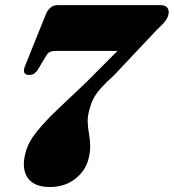

<svg xmlns="http://www.w3.org/2000/svg" viewBox="-20 -720 681 752"><path d="M326 -95Q314 -50 273.5 -18.8Q233 12.5 175 12.5Q113 12.5 88.2 -23.8Q63.5 -60 80 -122Q90.5 -163 124 -204.5Q157.5 -246 207.2 -293Q257 -340 317 -397L440 -520.5H199.5Q181.5 -520.5 173.2 -515.2Q165 -510 158.5 -497.5L131 -452Q117.5 -426 94.5 -426.5Q65.5 -426.5 77 -459L158.5 -661.5Q165 -679 177 -689.5Q189 -700 206 -700H607.5Q627.5 -700 635.2 -690Q643 -680 640 -664.5Q637.5 -651 627.5 -637.8Q617.5 -624.5 595 -604L426 -424.5Q393 -395 374.5 -374Q356 -353 346.2 -334Q336.5 -315 330.5 -292Q322.5 -264 323.5 -241.2Q324.5 -218.5 328.5 -196.5Q332.5 -174.5 333.2 -150Q334 -125.5 326 -95Z"/></svg>

Font: Fraunces 144pt Soft Black
Style: Italic
Weight: 900
Italic angle: -16°
Version: Version 1.000;[b76b70a41]